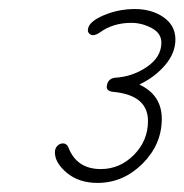

<svg xmlns="http://www.w3.org/2000/svg" viewBox="-20 -856 410 427"><path d="M196.8 -449.2Q155.8 -449.2 128.9 -471.4Q102.1 -493.7 102.1 -517.1Q102.1 -525.9 107.4 -531.5Q112.8 -537.1 120.1 -537.1Q127.9 -537.1 131.8 -528.8Q150.4 -480 204.1 -480Q246.6 -480 277.8 -511.5Q309.1 -543 309.1 -586.9Q309.1 -645 230 -651.9Q223.1 -652.8 219.7 -656.5Q216.3 -660.2 217.8 -666Q220.2 -681.2 235.8 -683.1Q275.4 -685.5 307.1 -707.5Q338.9 -729.5 338.9 -761.2Q338.9 -782.2 317.1 -793.7Q295.4 -805.2 272 -805.2Q231 -805.2 201.2 -783.2Q192.9 -777.8 187 -777.8Q182.1 -777.8 178.2 -781.7Q174.3 -785.6 175.8 -792Q178.2 -808.1 210.7 -822Q243.2 -835.9 279.8 -835.9Q317.4 -835.9 343.8 -817.6Q370.1 -799.3 370.1 -768.1Q370.1 -738.3 347.4 -711.4Q324.7 -684.6 290 -668Q339.8 -644.5 339.8 -591.8Q339.8 -534.7 296.9 -491.9Q253.9 -449.2 196.8 -449.2Z"/></svg>

Font: Comic Neue Light
Style: Italic
Weight: 300
Italic angle: -12°
Designer: Craig Rozynski
Foundry: Craig Rozynski
Version: Version 2.003;hotconv 1.0.109;makeotfexe 2.5.65596